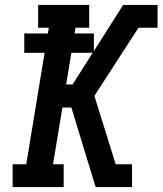

<svg xmlns="http://www.w3.org/2000/svg" viewBox="-20 -755 656 775"><path d="M31 0V-92H86L160 -542H78V-620H173L177 -643H134V-735H340V-643H285L281 -620H359V-549L477 -735H616V-643H539L361 -368L447 -92H513V0H366L268 -321H232L194 -92H237V0ZM247 -414H273L354 -542H268Z"/></svg>

Font: Iosevka Curly Slab SmBdExObl
Style: Regular
Weight: 600
Width: 7
Italic angle: -9°
Monospace: yes
Designer: Belleve Invis
Foundry: Belleve Invis
Version: Version 11.1.0; ttfautohint (v1.8.3)